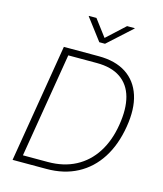

<svg xmlns="http://www.w3.org/2000/svg" viewBox="-135 -1043 968 1141"><g transform="rotate(15 349.0 -472.0)"><path d="M259.8 0H76.7L83.5 -42H257.3Q354.5 -42 428 -80.8Q501.5 -119.6 548.1 -192.4Q594.7 -265.1 610.8 -365.7Q627.4 -466.3 607.9 -537.6Q588.4 -608.9 532.7 -647.2Q477.1 -685.5 385.7 -685.5H188.5L195.8 -727.5H387.2Q489.7 -727.5 556.2 -684.1Q622.6 -640.6 648.7 -559.8Q674.8 -479 655.8 -365.7Q636.7 -250.5 584.2 -168.7Q531.7 -86.9 449.7 -43.5Q367.7 0 259.8 0ZM217.8 -727.5 97.2 0H51.8L172.4 -727.5ZM314.9 -943.8 392.1 -841.3 503.4 -943.8H550.3V-941.4L403.8 -808.6H368.7L268.1 -941.4L268.6 -943.8Z"/></g></svg>

Font: Inter 20pt ExtraLight
Style: Italic
Weight: 250
Italic angle: -9.3988°
Version: Version 4.001;git-66647c0bb